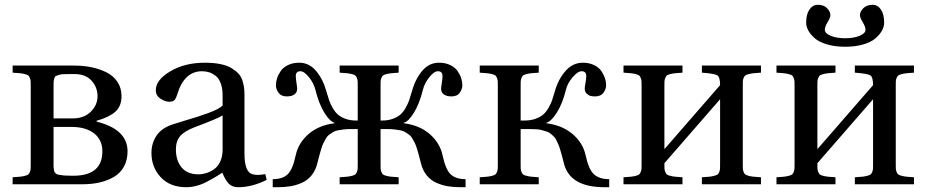

<svg xmlns="http://www.w3.org/2000/svg" viewBox="-20 -761 3827 793"><path d="M32.2 0V-28.8Q52.7 -30.3 63 -31.2Q73.2 -32.2 83.3 -34.9Q93.3 -37.6 96.7 -40.3Q100.1 -43 103.3 -50.5Q106.4 -58.1 106.7 -65.2Q106.9 -72.3 106.9 -86.9V-402.8Q106.9 -417.5 106.7 -424.6Q106.4 -431.6 103.3 -439.2Q100.1 -446.8 96.7 -449.5Q93.3 -452.1 83.3 -454.8Q73.2 -457.5 63 -458.5Q52.7 -459.5 32.2 -460.9V-490.2H286.1Q323.7 -490.2 357.2 -483.4Q390.6 -476.6 419.4 -462.4Q448.2 -448.2 465.1 -422.9Q481.9 -397.5 481.9 -363.8Q481.9 -321.8 455.8 -299.1Q429.7 -276.4 378.9 -262.2V-258.8Q506.8 -226.6 506.8 -136.2Q506.8 -99.6 491.7 -72.5Q476.6 -45.4 450 -30Q423.3 -14.6 391.1 -7.3Q358.9 0 320.8 0ZM201.2 -89.8Q201.2 -77.6 201.2 -72.8Q201.2 -67.9 202.6 -60.3Q204.1 -52.7 204.8 -50.8Q205.6 -48.8 210.4 -44.7Q215.3 -40.5 219 -40Q222.7 -39.6 232.7 -37.8Q242.7 -36.1 251 -35.9Q259.3 -35.6 275.9 -35.2H283.2Q402.8 -35.2 402.8 -136.2Q402.8 -183.1 368.7 -210Q334.5 -236.8 274.9 -236.8H201.2ZM201.2 -272H280.8Q327.1 -272 355 -299.6Q382.8 -327.1 382.8 -363.8Q382.8 -400.4 358.2 -427.7Q333.5 -455.1 288.1 -455.1H275.9Q255.4 -455.1 244.1 -454.8Q232.9 -454.6 223.4 -451.7Q213.9 -448.7 210.2 -446.8Q206.5 -444.8 204.1 -436.5Q201.7 -428.2 201.4 -422.1Q201.2 -416 201.2 -399.9Z M605.5 -129.9Q605.5 -169.9 627.2 -201.9Q648.9 -233.9 698.7 -249Q712.4 -253.4 746.3 -263.7Q780.3 -273.9 797.9 -279.5Q815.4 -285.2 839.6 -293.9Q863.8 -302.7 877.9 -310.3Q892.1 -317.9 899.4 -325.2V-367.2Q899.4 -396 891.8 -416.5Q884.3 -437 871.3 -447.3Q858.4 -457.5 844.5 -462.2Q830.6 -466.8 814.5 -466.8Q740.2 -466.8 711.4 -369.1Q707 -354.5 700.7 -347.7Q694.3 -340.8 679.7 -340.8Q661.6 -340.8 642.6 -353.5Q623.5 -366.2 623.5 -388.2Q623.5 -431.2 683.6 -466.6Q743.7 -502 825.7 -502Q862.3 -502 890.1 -496.3Q918 -490.7 935.3 -480.2Q952.6 -469.7 964.1 -457.8Q975.6 -445.8 981 -429.2Q986.3 -412.6 988 -399.4Q989.7 -386.2 989.7 -369.1V-127Q989.7 -48.3 1024.4 -41Q1044.9 -35.6 1075.7 -42L1081.5 -18.1Q1021 12.2 963.9 12.2Q939 12.2 924.6 -2.7Q910.2 -17.6 898.4 -47.9Q879.4 -35.6 868.4 -29.1Q857.4 -22.5 835.2 -10.7Q813 1 791.5 6.6Q770 12.2 749.5 12.2Q682.1 12.2 643.8 -29.1Q605.5 -70.3 605.5 -129.9ZM706.5 -144Q706.5 -97.7 730.2 -69.3Q753.9 -41 798.8 -41Q815.4 -41 831.5 -45.9Q847.7 -50.8 863.5 -61.5Q879.4 -72.3 889.4 -93.3Q899.4 -114.3 899.4 -143.1V-284.2Q880.9 -272 784.7 -235.8Q742.2 -219.7 724.4 -199.2Q706.5 -178.7 706.5 -144Z M1106.4 12.2V-21Q1146.5 -21 1167.7 -40.8Q1189 -60.5 1201.7 -121.1Q1212.9 -171.4 1254.6 -207.5Q1296.4 -243.7 1361.8 -252V-253.9Q1342.3 -258.8 1319.6 -295.7Q1296.9 -332.5 1282.7 -390.1Q1275.9 -417.5 1256.1 -442.1Q1236.3 -466.8 1220.7 -466.8Q1201.7 -466.8 1201.7 -446.8Q1201.7 -435.5 1204.6 -417.7Q1207.5 -399.9 1207.5 -395Q1207.5 -379.4 1196 -371.1Q1184.6 -362.8 1164.6 -362.8Q1141.1 -362.8 1130.4 -377.9Q1119.6 -393.1 1119.6 -409.2Q1119.6 -422.9 1124.3 -437.5Q1128.9 -452.1 1139.2 -467.3Q1149.4 -482.4 1169.4 -492.2Q1189.5 -502 1215.8 -502Q1257.3 -502 1286.1 -467.3Q1314.9 -432.6 1328.6 -381.8Q1334.5 -360.8 1339.6 -346.2Q1344.7 -331.5 1354.5 -314.5Q1364.3 -297.4 1376.5 -287.1Q1388.7 -276.9 1407.7 -270Q1426.8 -263.2 1450.7 -263.2H1457.5V-402.8Q1457.5 -417.5 1457.3 -424.6Q1457 -431.6 1453.9 -439.2Q1450.7 -446.8 1447.3 -449.5Q1443.8 -452.1 1433.8 -454.8Q1423.8 -457.5 1413.6 -458.5Q1403.3 -459.5 1382.8 -460.9V-490.2H1626.5V-460.9Q1606 -459.5 1595.7 -458.5Q1585.4 -457.5 1575.4 -454.8Q1565.4 -452.1 1562 -449.5Q1558.6 -446.8 1555.4 -439.2Q1552.2 -431.6 1552 -424.6Q1551.8 -417.5 1551.8 -402.8V-263.2H1558.6Q1582.5 -263.2 1601.6 -270Q1620.6 -276.9 1632.8 -287.1Q1645 -297.4 1654.8 -314.5Q1664.6 -331.5 1669.7 -346.2Q1674.8 -360.8 1680.7 -381.8Q1694.3 -432.6 1722.9 -467.3Q1751.5 -502 1793.5 -502Q1819.8 -502 1839.8 -492.2Q1859.9 -482.4 1870.1 -467.3Q1880.4 -452.1 1885 -437.5Q1889.6 -422.9 1889.6 -409.2Q1889.6 -393.1 1878.9 -377.9Q1868.2 -362.8 1844.7 -362.8Q1824.7 -362.8 1813.2 -371.1Q1801.8 -379.4 1801.8 -395Q1801.8 -399.9 1804.7 -417.7Q1807.6 -435.5 1807.6 -446.8Q1807.6 -466.8 1788.6 -466.8Q1772.9 -466.8 1753.2 -442.1Q1733.4 -417.5 1726.6 -390.1Q1712.4 -332.5 1689.7 -295.7Q1667 -258.8 1647.5 -253.9V-252Q1712.9 -243.7 1754.6 -207.5Q1796.4 -171.4 1807.6 -121.1Q1820.3 -60.5 1841.6 -40.8Q1862.8 -21 1902.8 -21V12.2H1882.8Q1853.5 12.2 1829.8 8.3Q1806.2 4.4 1782.7 -5.9Q1759.3 -16.1 1742.7 -36.4Q1726.1 -56.6 1718.8 -85.9Q1713.4 -107.4 1710.4 -118.4Q1707.5 -129.4 1702.6 -145.5Q1697.8 -161.6 1693.8 -169.2Q1689.9 -176.8 1683.8 -187.7Q1677.7 -198.7 1671.4 -203.4Q1665 -208 1655.8 -214.1Q1646.5 -220.2 1635.5 -222.4Q1624.5 -224.6 1610.6 -226.3Q1596.7 -228 1579.6 -228H1551.8V-86.9Q1551.8 -72.3 1552 -65.2Q1552.2 -58.1 1555.4 -50.5Q1558.6 -43 1562 -40.3Q1565.4 -37.6 1575.4 -34.9Q1585.4 -32.2 1595.7 -31.2Q1606 -30.3 1626.5 -28.8V0H1382.8V-28.8Q1403.3 -30.3 1413.6 -31.2Q1423.8 -32.2 1433.8 -34.9Q1443.8 -37.6 1447.3 -40.3Q1450.7 -43 1453.9 -50.5Q1457 -58.1 1457.3 -65.2Q1457.5 -72.3 1457.5 -86.9V-228H1429.7Q1412.6 -228 1398.7 -226.3Q1384.8 -224.6 1373.8 -222.4Q1362.8 -220.2 1353.5 -214.1Q1344.2 -208 1337.9 -203.4Q1331.5 -198.7 1325.4 -187.7Q1319.3 -176.8 1315.4 -169.2Q1311.5 -161.6 1306.6 -145.5Q1301.8 -129.4 1298.8 -118.4Q1295.9 -107.4 1290.5 -85.9Q1283.2 -56.6 1266.6 -36.4Q1250 -16.1 1226.6 -5.9Q1203.1 4.4 1179.4 8.3Q1155.8 12.2 1126.5 12.2Z M1961.4 0V-28.8Q1981.9 -30.3 1992.2 -31.2Q2002.4 -32.2 2012.5 -34.9Q2022.5 -37.6 2025.9 -40.3Q2029.3 -43 2032.5 -50.5Q2035.6 -58.1 2035.9 -65.2Q2036.1 -72.3 2036.1 -86.9V-402.8Q2036.1 -417.5 2035.9 -424.6Q2035.6 -431.6 2032.5 -439.2Q2029.3 -446.8 2025.9 -449.5Q2022.5 -452.1 2012.5 -454.8Q2002.4 -457.5 1992.2 -458.5Q1981.9 -459.5 1961.4 -460.9V-490.2H2205.1V-460.9Q2184.6 -459.5 2174.3 -458.5Q2164.1 -457.5 2154.1 -454.8Q2144 -452.1 2140.6 -449.5Q2137.2 -446.8 2134 -439.2Q2130.9 -431.6 2130.6 -424.6Q2130.4 -417.5 2130.4 -402.8V-263.2H2147Q2171.4 -263.2 2190.9 -270Q2210.4 -276.9 2222.7 -287.1Q2234.9 -297.4 2244.9 -314.5Q2254.9 -331.5 2260 -346.2Q2265.1 -360.8 2271 -381.8Q2284.7 -432.1 2314.9 -467Q2345.2 -502 2387.2 -502Q2413.6 -502 2433.6 -492.2Q2453.6 -482.4 2463.9 -467.3Q2474.1 -452.1 2478.8 -437.5Q2483.4 -422.9 2483.4 -409.2Q2483.4 -393.1 2472.4 -377.9Q2461.4 -362.8 2438 -362.8Q2428.7 -362.8 2420.4 -364.5Q2412.1 -366.2 2403.6 -374Q2395 -381.8 2395 -395Q2395 -401.4 2398.2 -418.5Q2401.4 -435.5 2401.4 -446.8Q2401.4 -466.8 2382.3 -466.8Q2366.2 -466.8 2345 -441.9Q2323.7 -417 2317.4 -390.1Q2303.2 -333 2279.8 -295.9Q2256.3 -258.8 2236.3 -253.9V-252Q2302.2 -243.7 2344.7 -207.5Q2387.2 -171.4 2398.4 -121.1Q2411.1 -61 2433.3 -41Q2455.6 -21 2496.1 -21V12.2H2476.1Q2334 12.2 2309.1 -85.9Q2304.2 -105.5 2301.5 -115.5Q2298.8 -125.5 2294.4 -140.6Q2290 -155.8 2286.9 -162.8Q2283.7 -169.9 2278.6 -180.7Q2273.4 -191.4 2268.3 -196.3Q2263.2 -201.2 2255.6 -207.8Q2248 -214.4 2239.7 -217Q2231.4 -219.7 2220.5 -222.9Q2209.5 -226.1 2196.5 -227.1Q2183.6 -228 2168 -228H2130.4V-86.9Q2130.4 -72.3 2130.6 -65.2Q2130.9 -58.1 2134 -50.5Q2137.2 -43 2140.6 -40.3Q2144 -37.6 2154.1 -34.9Q2164.1 -32.2 2174.3 -31.2Q2184.6 -30.3 2205.1 -28.8V0Z M2555.2 0V-28.8Q2575.7 -30.3 2585.9 -31.2Q2596.2 -32.2 2606.2 -34.9Q2616.2 -37.6 2619.6 -40.3Q2623 -43 2626.2 -50.5Q2629.4 -58.1 2629.6 -65.2Q2629.9 -72.3 2629.9 -86.9V-402.8Q2629.9 -417.5 2629.6 -424.6Q2629.4 -431.6 2626.2 -439.2Q2623 -446.8 2619.6 -449.5Q2616.2 -452.1 2606.2 -454.8Q2596.2 -457.5 2585.9 -458.5Q2575.7 -459.5 2555.2 -460.9V-490.2H2798.8V-460.9Q2778.3 -459.5 2768.1 -458.5Q2757.8 -457.5 2747.8 -454.8Q2737.8 -452.1 2734.4 -449.5Q2731 -446.8 2727.8 -439.2Q2724.6 -431.6 2724.4 -424.6Q2724.1 -417.5 2724.1 -402.8V-145L2954.1 -409.2Q2954.1 -442.4 2942.9 -449.7Q2931.6 -457 2878.9 -460.9V-490.2H3123V-460.9Q3102.5 -459.5 3092.3 -458.5Q3082 -457.5 3072 -454.8Q3062 -452.1 3058.3 -449.5Q3054.7 -446.8 3051.5 -439.5Q3048.3 -432.1 3048.1 -424.8Q3047.9 -417.5 3047.9 -402.8V-86.9Q3047.9 -72.3 3048.1 -64.9Q3048.3 -57.6 3051.5 -50.3Q3054.7 -43 3058.3 -40.3Q3062 -37.6 3072 -34.9Q3082 -32.2 3092.3 -31.2Q3102.5 -30.3 3123 -28.8V0H2878.9V-28.8Q2899.4 -30.3 2909.7 -31.2Q2919.9 -32.2 2929.9 -34.9Q2939.9 -37.6 2943.6 -40.3Q2947.3 -43 2950.4 -50.3Q2953.6 -57.6 2953.9 -64.9Q2954.1 -72.3 2954.1 -86.9V-351.1L2724.1 -86.9Q2724.1 -72.3 2724.4 -65.2Q2724.6 -58.1 2727.8 -50.5Q2731 -43 2734.4 -40.3Q2737.8 -37.6 2747.8 -34.9Q2757.8 -32.2 2768.1 -31.2Q2778.3 -30.3 2798.8 -28.8V0Z M3309.6 -667Q3309.6 -702.1 3323.2 -721.7Q3336.9 -741.2 3357.9 -741.2Q3382.3 -741.2 3396 -727.1Q3409.7 -712.9 3409.7 -698.2Q3409.7 -688.5 3398.2 -669.4Q3386.7 -650.4 3386.7 -638.2Q3386.7 -623 3411.4 -613Q3436 -603 3470.7 -603Q3505.4 -603 3530 -613Q3554.7 -623 3554.7 -638.2Q3554.7 -650.4 3543.2 -669.4Q3531.7 -688.5 3531.7 -698.2Q3531.7 -712.9 3545.7 -727.1Q3559.6 -741.2 3584 -741.2Q3605 -741.2 3618.4 -721.7Q3631.8 -702.1 3631.8 -667Q3631.8 -651.9 3623.3 -635.7Q3614.7 -619.6 3597.2 -603.8Q3579.6 -587.9 3546.6 -577.9Q3513.7 -567.9 3470.7 -567.9Q3427.7 -567.9 3394.8 -577.9Q3361.8 -587.9 3344.2 -603.8Q3326.7 -619.6 3318.1 -635.7Q3309.6 -651.9 3309.6 -667ZM3187 0V-28.8Q3207.5 -30.3 3217.8 -31.2Q3228 -32.2 3238 -34.9Q3248 -37.6 3251.5 -40.3Q3254.9 -43 3258.1 -50.5Q3261.2 -58.1 3261.5 -65.2Q3261.7 -72.3 3261.7 -86.9V-402.8Q3261.7 -417.5 3261.5 -424.6Q3261.2 -431.6 3258.1 -439.2Q3254.9 -446.8 3251.5 -449.5Q3248 -452.1 3238 -454.8Q3228 -457.5 3217.8 -458.5Q3207.5 -459.5 3187 -460.9V-490.2H3430.7V-460.9Q3410.2 -459.5 3399.9 -458.5Q3389.6 -457.5 3379.6 -454.8Q3369.6 -452.1 3366.2 -449.5Q3362.8 -446.8 3359.6 -439.2Q3356.4 -431.6 3356.2 -424.6Q3356 -417.5 3356 -402.8V-145L3585.9 -409.2Q3585.9 -442.4 3574.7 -449.7Q3563.5 -457 3510.7 -460.9V-490.2H3754.9V-460.9Q3734.4 -459.5 3724.1 -458.5Q3713.9 -457.5 3703.9 -454.8Q3693.8 -452.1 3690.2 -449.5Q3686.5 -446.8 3683.3 -439.5Q3680.2 -432.1 3679.9 -424.8Q3679.7 -417.5 3679.7 -402.8V-86.9Q3679.7 -72.3 3679.9 -64.9Q3680.2 -57.6 3683.3 -50.3Q3686.5 -43 3690.2 -40.3Q3693.8 -37.6 3703.9 -34.9Q3713.9 -32.2 3724.1 -31.2Q3734.4 -30.3 3754.9 -28.8V0H3510.7V-28.8Q3531.2 -30.3 3541.5 -31.2Q3551.8 -32.2 3561.8 -34.9Q3571.8 -37.6 3575.4 -40.3Q3579.1 -43 3582.3 -50.3Q3585.4 -57.6 3585.7 -64.9Q3585.9 -72.3 3585.9 -86.9V-351.1L3356 -86.9Q3356 -72.3 3356.2 -65.2Q3356.4 -58.1 3359.6 -50.5Q3362.8 -43 3366.2 -40.3Q3369.6 -37.6 3379.6 -34.9Q3389.6 -32.2 3399.9 -31.2Q3410.2 -30.3 3430.7 -28.8V0Z"/></svg>

Font: Heuristica
Style: Regular
Weight: 400
Version: Version 1.0.2